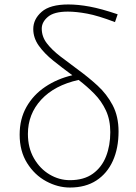

<svg xmlns="http://www.w3.org/2000/svg" viewBox="-20 -827 611 860"><path d="M293 13Q239 13 187 -15Q135 -43 101.5 -96.5Q68 -150 68 -224Q68 -294 98.5 -348Q129 -402 182.5 -438Q236 -474 304 -490Q259 -523 219 -555Q179 -587 154 -622Q129 -657 129 -697Q129 -741 166.5 -774Q204 -807 286 -807Q330 -807 381.5 -797.5Q433 -788 507 -763L495 -728Q419 -757 370 -766Q321 -775 284 -775Q222 -775 194.5 -751.5Q167 -728 167 -699Q167 -663 189.5 -633.5Q212 -604 249.5 -575Q287 -546 332 -513Q376 -481 417 -443.5Q458 -406 484.5 -356Q511 -306 511 -238Q511 -163 485.5 -106.5Q460 -50 411.5 -18.5Q363 13 293 13ZM332 -469Q224 -445 164.5 -380.5Q105 -316 105 -227Q105 -165 132 -118Q159 -71 202 -45.5Q245 -20 293 -20Q356 -20 396 -49Q436 -78 455 -126.5Q474 -175 474 -235Q474 -290 454.5 -332Q435 -374 402.5 -407Q370 -440 332 -469Z"/></svg>

Font: Source Han Sans SC ExtraLight
Style: Regular
Weight: 250
Designer: Ryoko NISHIZUKA 西塚涼子 (kana, bopomofo & ideographs); Paul D. Hunt (Latin, Greek & Cyrillic); Sandoll Communications 산돌커뮤니
Foundry: Adobe
Version: Version 2.004;hotconv 1.0.118;makeotfexe 2.5.65603